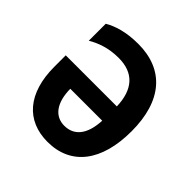

<svg xmlns="http://www.w3.org/2000/svg" viewBox="-154 -675 808 808"><g transform="rotate(45 250.0 -271.0)"><path d="M221 -552C148 -552 98 -535 64 -515V-414C98 -434 143 -452 204 -452C293 -452 340 -401 343 -302H39V-234C39 -77 116 10 242 10C381 10 461 -93 461 -272C461 -453 374 -552 221 -552ZM152 -216H342C338 -129 301 -88 244 -88C188 -88 153 -133 152 -216Z"/></g></svg>

Font: Noto Sans Mono ExtraCondensed SemiBold
Style: Regular
Weight: 600
Width: 2
Designer: Monotype Design Team
Foundry: Monotype Imaging Inc.
Version: Version 2.014